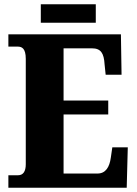

<svg xmlns="http://www.w3.org/2000/svg" viewBox="-20 -874 637 894"><path d="M170 -768H426V-854H170ZM19 0H570L575 -188H503L496 -140C490 -96 472 -66 434 -66H276V-341H484V-406H276V-649H408C450 -649 464 -626 467 -574L472 -526H546L543 -714H19V-657H62C81 -657 100 -650 100 -600V-109C100 -76 88 -58 64 -58H19Z"/></svg>

Font: Noto Serif Ethiopic Condensed Black
Style: Regular
Weight: 900
Width: 3
Designer: Monotype Design Team
Foundry: Monotype Imaging Inc.
Version: Version 2.102